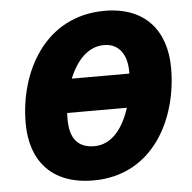

<svg xmlns="http://www.w3.org/2000/svg" viewBox="-52 -777 842 840"><g transform="rotate(-5 368.5 -357.5)"><path d="M325 10C588 10 706 -228 706 -450C706 -616 614 -725 438 -725C173 -725 51 -487 51 -265C51 -99 143 10 325 10ZM269 -442C303 -525 355 -576 422 -576C488 -576 522 -525 522 -451V-442ZM342 -139C270 -139 235 -182 235 -266C235 -275 235 -284 236 -294H498C470 -207 420 -139 342 -139Z"/></g></svg>

Font: Noto Sans UI Black
Style: Italic
Weight: 900
Italic angle: -372°
Designer: Monotype Design Team
Foundry: Monotype Imaging Inc.
Version: Version 1.901